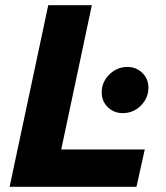

<svg xmlns="http://www.w3.org/2000/svg" viewBox="-20 -720 640 740"><path d="M17 0 166 -700H334L216 -144H538L506 0ZM453 -284Q419 -284 395.5 -307Q372 -330 372 -364Q372 -404 401.5 -433Q431 -462 471 -462Q505 -462 528.5 -439Q552 -416 552 -382Q552 -342 523 -313Q494 -284 453 -284Z"/></svg>

Font: Red Hat Mono
Style: Bold Italic
Weight: 700
Italic angle: -12°
Monospace: yes
Designer: Pentagram, MCKL
Foundry: Pentagram, MCKL
Version: Version 1.023; ttfautohint (v1.8.3)